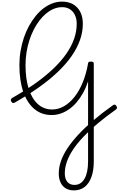

<svg xmlns="http://www.w3.org/2000/svg" viewBox="-20 -1440 1473 2385"><path d="M898 925Q839 925 796.5 899.5Q754 874 732 826Q710 778 710 714Q710 639 737 561Q764 483 818 401.5Q872 320 952 233.5Q1032 147 1140 55Q1248 -37 1382 -132Q1397 -143 1407 -140Q1417 -137 1426 -123Q1435 -110 1433 -98.5Q1431 -87 1418 -78Q1292 11 1191 96Q1090 181 1014 261.5Q938 342 887 419Q836 496 810.5 569.5Q785 643 785 714Q785 781 816.5 819Q848 857 905 857Q986 857 1030 780Q1074 703 1074 564V-430Q1048 -351 1012 -286Q976 -221 932.5 -170Q889 -119 838.5 -83.5Q788 -48 733.5 -29.5Q679 -11 621 -11Q497 -11 407 -86Q317 -161 269 -299.5Q221 -438 221 -631Q221 -721 235.5 -807Q250 -893 276.5 -971.5Q303 -1050 340.5 -1118Q378 -1186 423.5 -1242Q469 -1298 521.5 -1337.5Q574 -1377 632 -1398.5Q690 -1420 751 -1420Q830 -1420 887.5 -1387Q945 -1354 977 -1292.5Q1009 -1231 1009 -1144Q1009 -1044 974 -944Q939 -844 870.5 -745Q802 -646 700 -548.5Q598 -451 463 -355Q328 -259 162 -165Q146 -157 136.5 -162Q127 -167 119 -181Q112 -196 116 -206Q120 -216 134 -225Q290 -313 417.5 -403.5Q545 -494 641.5 -586Q738 -678 802.5 -770.5Q867 -863 900 -956.5Q933 -1050 933 -1144Q933 -1208 910 -1254.5Q887 -1301 847 -1326Q807 -1351 751 -1351Q699 -1351 650 -1331Q601 -1311 556 -1274.5Q511 -1238 471.5 -1187Q432 -1136 400 -1073.5Q368 -1011 345 -940Q322 -869 309.5 -791Q297 -713 297 -631Q297 -460 337 -336.5Q377 -213 451 -146.5Q525 -80 627 -80Q705 -80 776 -121Q847 -162 906 -237Q965 -312 1008 -417Q1051 -522 1074 -652Q1074 -664 1082.5 -669.5Q1091 -675 1109 -675Q1145 -675 1145 -652V564Q1145 678 1115.5 759Q1086 840 1031 882.5Q976 925 898 925Z"/></svg>

Font: Playwrite BE WAL Light
Style: Regular
Weight: 300
Version: Version 1.002